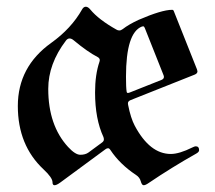

<svg xmlns="http://www.w3.org/2000/svg" viewBox="-20 -543 643 573"><path d="M132.8 -415Q192.9 -458 225.1 -515.1Q229.5 -522.9 236.1 -522.9Q242.7 -522.9 249.5 -514.6Q274.4 -484.4 327.6 -454.6Q331.5 -452.1 336.2 -452.1Q340.8 -452.1 346.2 -456.1Q364.3 -470.2 394 -483.9Q462.9 -513.7 493.7 -513.7Q497.1 -513.7 498.5 -510.3L567.9 -335.9Q569.3 -332 569.3 -330.1Q569.3 -323.7 561 -320.3L370.6 -244.6Q361.8 -241.2 361.8 -234.9Q361.8 -232.4 362.3 -230Q370.1 -190.4 382.3 -167.5Q427.2 -83.5 489.7 -83.5Q515.1 -83.5 554.2 -103Q561 -106.4 564 -106.4Q574.2 -106.4 574.2 -94.7Q574.2 -89.4 565.4 -84.5Q493.2 -43.9 423.3 3.4Q414.1 9.8 408.7 9.8Q403.3 9.8 400.1 -2Q397 -13.7 385.7 -21Q337.9 -52.7 309.6 -95.2Q306.2 -100.6 302.5 -100.6Q298.8 -100.6 294.9 -97.7L160.2 1.5Q148.9 9.8 142.8 9.8Q136.7 9.8 136.7 1Q136.7 -12.7 109.9 -37.6Q33.2 -109.4 33.2 -226.6Q33.2 -343.8 132.8 -415ZM124 -277.8Q124 -168.9 183.1 -104.5Q204.6 -81.1 219.7 -81.1Q234.9 -81.1 244.1 -87.9L285.2 -118.2Q290 -122.1 290 -126.5Q290 -130.9 288.6 -134.3Q263.7 -188 263.7 -267.1Q263.7 -320.3 276.9 -358.9Q277.8 -361.3 277.8 -363.3Q277.8 -368.7 272.5 -372.1Q241.2 -388.2 199.7 -422.9Q193.4 -428.2 187.5 -428.2Q181.6 -428.2 176.8 -421.9Q124 -352.5 124 -277.8ZM356 -314Q356 -281.2 357.9 -270Q358.4 -265.6 361.3 -265.6Q364.3 -265.6 367.7 -267.1L462.4 -304.7Q469.2 -307.6 469.2 -313.5Q469.2 -315.9 467.8 -319.3L412.1 -459.5Q410.2 -464.4 407.5 -464.4Q404.8 -464.4 403.8 -463.9Q356 -445.8 356 -314Z"/></svg>

Font: UnifrakturMaguntia21
Style: Book
Weight: 400
Designer: j. 'mach' wust, Gerrit Ansmann, Georg Duffner, based on a font by Peter Wiegel, original typeface by Carl Albert Fahrenw
Version: Version 2017-03-19